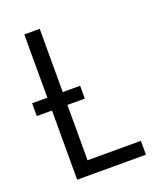

<svg xmlns="http://www.w3.org/2000/svg" viewBox="-136 -824 772 913"><g transform="rotate(-20 250.0 -367.5)"><path d="M96 0V-350H19V-415H96V-735H174V-415H262V-350H174V-70H444V0Z"/></g></svg>

Font: Zed Mono
Style: Regular
Weight: 400
Monospace: yes
Designer: Belleve Invis
Foundry: Belleve Invis
Version: Version 1.0.0; ttfautohint (v1.8.4)